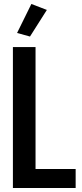

<svg xmlns="http://www.w3.org/2000/svg" viewBox="-20 -947 414 967"><path d="M45 0V-710H159V-96H361V0ZM131 -763 66 -781 138 -927 216 -897Z"/></svg>

Font: Special Gothic Condensed Medium
Style: Regular
Weight: 500
Width: 3
Designer: Alistair McCready
Foundry: Monolith
Version: Version 1.000; ttfautohint (v1.8.4.7-5d5b)